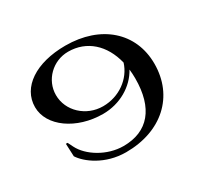

<svg xmlns="http://www.w3.org/2000/svg" viewBox="-130 -777 1002 954"><g transform="rotate(-30 371.0 -300.0)"><path d="M60 -415.1C60 -305.8 184.5 -217 337 -217C434.7 -217 519.6 -268.3 560 -342.5C562 -325.7 563 -308.2 563 -290C563 -120.1 486 -28 345 -28C250 -28 158.8 -86.4 126.7 -150.7L111.5 -181.1H101.8L105 -107.7C134.1 -62.2 219.6 5 341 5C544.9 5 682 -119.9 682 -306C682 -485.4 545.9 -605 343 -605C173.6 -605 60 -528.8 60 -415.1ZM180 -415.1C180 -501.5 251.9 -572 340 -572C446.2 -572 524.3 -501 552 -387.2C527.4 -308.1 448.9 -250 356 -250C259.1 -250 180 -324 180 -415.1Z"/></g></svg>

Font: Prida01
Style: Bold
Weight: 700
Designer: gluk
Foundry: gluk
Version: Version 00.072